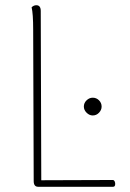

<svg xmlns="http://www.w3.org/2000/svg" viewBox="-20 -715 496 735"><path d="M138 -25 413 -26Q417 -25 419 -20.5Q421 -16 421 -11Q421 0 413 0H126Q109 0 109 -22L107 -600Q107 -663 101 -687Q109 -695 119 -695Q136 -695 136 -673ZM301 -307Q301 -321 311.5 -331Q322 -341 335 -341Q349 -341 359 -331Q369 -321 369 -307Q369 -294 359 -283.5Q349 -273 335 -273Q322 -273 311.5 -283.5Q301 -294 301 -307Z"/></svg>

Font: Arima Madurai Thin
Style: Regular
Weight: 250
Designer: Joana Correia and Natanael Gama
Foundry: NDISCOVER
Version: Version 1.019; ttfautohint (v1.5) -l 7 -r 28 -G 50 -x 13 -D 